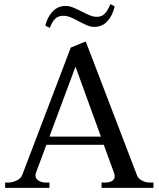

<svg xmlns="http://www.w3.org/2000/svg" viewBox="-20 -916 773 936"><path d="M223 -780 201 -791Q211 -833 236.5 -860Q262 -887 300 -887Q317 -887 333.5 -880.5Q350 -874 378 -860Q403 -847 419.5 -840.5Q436 -834 452 -834Q476 -834 490.5 -849Q505 -864 518 -896L539 -885Q529 -841 504 -813Q479 -785 439 -785Q423 -785 407 -791.5Q391 -798 364 -812Q341 -825 323.5 -832Q306 -839 288 -839Q264 -839 249 -824.5Q234 -810 223 -780ZM728 -26V0H475V-26H492Q514 -26 526.5 -34Q539 -42 539 -56Q539 -64 536 -73L486 -210H206L155 -73Q153 -69 153 -61Q153 -45 168 -35.5Q183 -26 203 -26H221V0H5V-26H20Q40 -26 61 -36Q82 -46 88 -62L325 -684L398 -714L648 -61Q654 -45 672.5 -35.5Q691 -26 710 -26ZM472 -250 348 -591 221 -250Z"/></svg>

Font: TavirajRegular
Style: Regular
Weight: 400
Designer: Katatrad Team
Foundry: CadsonDemak
Version: Version 1.001